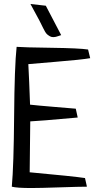

<svg xmlns="http://www.w3.org/2000/svg" viewBox="-20 -949 497 976"><path d="M412.1 -43.9 421.9 0Q383.8 0 283.7 3.4Q183.6 6.8 138.7 6.8Q66.4 6.8 40 0Q49.8 -107.4 51.8 -359.4Q53.7 -611.3 64.5 -710.9Q97.7 -708 240.7 -706.1Q383.8 -704.1 427.7 -697.3L438.5 -653.3Q394.5 -645.5 262.7 -634.8Q130.9 -624 124 -623Q125 -600.6 128.4 -531.2Q131.8 -461.9 132.8 -417Q166 -413.1 253.9 -405.8Q341.8 -398.4 365.2 -396.5L375 -351.6Q168.9 -333 133.8 -332Q133.8 -289.1 132.3 -201.7Q130.9 -114.3 130.9 -73.2Q354.5 -52.7 412.1 -43.9ZM291 -770.5 276.4 -765.6Q263.7 -760.7 252.9 -760.3Q242.2 -759.8 234.4 -764.2Q226.6 -768.6 220.2 -773.9Q213.9 -779.3 208.5 -789.1Q203.1 -798.8 199.2 -806.6Q195.3 -814.5 189.5 -826.2Q183.6 -837.9 179.7 -845.7L134.8 -928.7L212.9 -919.9Z"/></svg>

Font: Neucha
Style: Regular
Weight: 400
Designer: Jovanny Lemonad
Foundry: Jovanny Lemonad
Version: Version 001.001